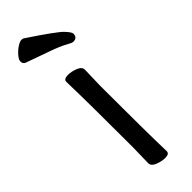

<svg xmlns="http://www.w3.org/2000/svg" viewBox="-250 -733 762 762"><g transform="rotate(-45 131.5 -351.5)"><path d="M152.3 16.1Q133.3 16.1 111.3 7.6Q89.4 -1 89.4 -17.1L91.3 -105Q91.3 -368.2 87.9 -475.1Q87.9 -490.2 112.3 -490.2Q131.3 -490.2 152.8 -481.7Q174.3 -473.1 174.3 -457L171.9 -368.2Q171.9 -105 175.3 1Q175.3 16.1 152.3 16.1ZM220.2 -567.9Q212.9 -567.9 192.4 -579.8Q171.9 -591.8 124.5 -608.4Q77.1 -625 27.3 -643.1Q16.1 -647.9 16.1 -661.1Q16.1 -670.9 28.1 -685.1Q40 -699.2 55.2 -709.2Q70.3 -719.2 79.1 -719.2Q85.9 -719.2 90.3 -716.8Q203.1 -642.1 223.1 -620.6Q243.2 -599.1 243.2 -590.8Q243.2 -567.9 220.2 -567.9Z"/></g></svg>

Font: LXGW WenKai GB Screen
Style: Regular
Weight: 400
Designer: LXGW / Fontworks Inc.
Foundry: LXGW / Fontworks Inc.
Version: Version 1.321;February 19, 2024;FontCreator 14.0.0.2901 64-b